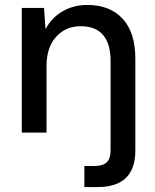

<svg xmlns="http://www.w3.org/2000/svg" viewBox="-20 -536 625 776"><path d="M68 0V-504H158L164 -418Q188 -464 232.5 -490Q277 -516 333 -516Q424 -516 475.5 -460.5Q527 -405 527 -298V72Q527 220 375 220H321V135H360Q396 135 411.5 120Q427 105 427 70V-288Q427 -430 306 -430Q245 -430 206.5 -387Q168 -344 168 -269V0Z"/></svg>

Font: AWOL-DM Medium
Style: Regular
Weight: 500
Designer: Colophon Foundry, Jonny Pinhorn, Mikhail Sharanda
Foundry: Colophon Foundry
Version: Version 1.000;Glyphs 3.2.3 (3260)